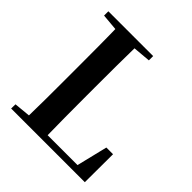

<svg xmlns="http://www.w3.org/2000/svg" viewBox="-196 -888 1034 1034"><g transform="rotate(45 321.0 -370.5)"><path d="M45.1 0 45.8 -32.6 198.2 -47.3H213.3L212.6 0ZM138.6 0Q140.6 -85.2 141 -169.1Q141.4 -253.1 141.4 -325.6V-393.6Q141.4 -481.3 141 -568.1Q140.6 -654.9 138.6 -740.5H286.3Q284.6 -655.6 284.1 -569.2Q283.6 -482.9 283.6 -399.7V-337.1Q283.6 -257.9 284.1 -172.3Q284.6 -86.6 286.3 0ZM212.6 0 213.3 -37.4H575.6L505.4 -4.7L556.3 -214H607.3L606.3 0ZM45.1 -707.9V-740.5H386.3V-707.9L231.1 -694.2H198.2Z"/></g></svg>

Font: Noto Serif HK
Style: Regular
Weight: 200
Designer: Ryoko NISHIZUKA 西塚涼子 (kana & ideographs); Frank Grießhammer (Latin, Greek & Cyrillic); Wenlong ZHANG 张文龙 (bopomofo); San
Foundry: Adobe
Version: Version 2.001;hotconv 1.1.0;makeotfexe 2.6.0